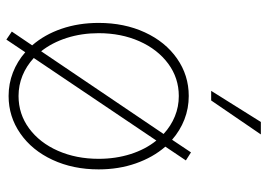

<svg xmlns="http://www.w3.org/2000/svg" viewBox="-135 -664 815 585"><g transform="rotate(90 272.5 -371.5)"><path d="M76.2 0 118.2 -62Q85.4 -99.6 67.6 -151.6Q49.8 -203.6 49.8 -264.6Q49.8 -342.8 78.6 -405.3Q107.4 -467.8 158.4 -503.4Q209.5 -539.1 272.5 -539.1Q310.1 -539.1 344 -525.9Q377.9 -512.7 405.8 -488.3L444.3 -545.9L468.8 -530.3L426.8 -467.8Q459.5 -430.2 477.8 -377.9Q496.1 -325.7 496.1 -264.6Q496.1 -186.5 467 -124Q438 -61.5 386.7 -25.9Q335.4 9.8 272.5 9.8Q234.9 9.8 200.9 -3.4Q167 -16.6 139.2 -41L100.6 16.6ZM463.9 -264.6Q463.9 -316.4 449.5 -361.8Q435.1 -407.2 408.2 -440.4L156.7 -66.9Q181.2 -44.4 210.4 -32.5Q239.7 -20.5 272.5 -20.5Q327.6 -20.5 371.3 -52.7Q415 -85 439.5 -140.6Q463.9 -196.3 463.9 -264.6ZM136.2 -89.4 388.2 -462.4Q363.8 -484.9 334.5 -496.8Q305.2 -508.8 272.5 -508.8Q217.8 -508.8 174.1 -476.6Q130.4 -444.3 105.7 -388.7Q81.1 -333 81.1 -264.6Q81.1 -212.9 95.5 -167.7Q109.9 -122.6 136.2 -89.4ZM351.6 -758.8H389.6L286.1 -607.4H256.8Z"/></g></svg>

Font: Pretendard Std Thin
Style: Regular
Weight: 100
Designer: Base glyphs from Inter by Rasmus Andersson; Hangeul glyphs from Noto Sans CJK(Source Han Sans) by Jang Soo-young and Kan
Foundry: Kil Hyung-jin
Version: Version 1.309